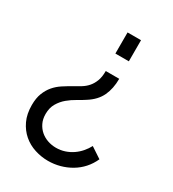

<svg xmlns="http://www.w3.org/2000/svg" viewBox="-175 -603 824 914"><g transform="rotate(30 236.5 -146.5)"><path d="M331 -295Q331 -241 312 -200.5Q293 -160 247 -131Q229 -119 205.5 -106Q182 -93 161 -75.5Q140 -58 125.5 -33.5Q111 -9 111 25Q111 53 121.5 74.5Q132 96 149 110.5Q166 125 188 132.5Q210 140 234 140Q259 140 281.5 132.5Q304 125 323 112Q342 99 357 81.5Q372 64 382 45L441 84Q427 115 405.5 139Q384 163 356 179.5Q328 196 296.5 204.5Q265 213 232 213Q195 213 159 201.5Q123 190 95 166Q67 142 50 106Q33 70 33 21Q33 -17 43.5 -44Q54 -71 71 -91Q88 -111 111 -126Q134 -141 159 -155Q177 -165 195 -176Q213 -187 226.5 -202.5Q240 -218 248.5 -240Q257 -262 257 -295ZM329 -506V-390H255V-506Z"/></g></svg>

Font: PTCRaleway Medium
Style: Regular
Weight: 500
Designer: Matt McInerney, Pablo Impallari, Rodrigo Fuenzalida
Foundry: Matt McInerney, Pablo Impallari, Rodrigo Fuenzalida
Version: Version 3.000g; ttfautohint (v1.5) -l 8 -r 28 -G 28 -x 14 -D